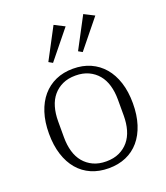

<svg xmlns="http://www.w3.org/2000/svg" viewBox="-142 -863 838 972"><g transform="rotate(-20 277.0 -377.0)"><path d="M277 -25Q317 -25 347 -39Q377 -53 397.5 -77.5Q418 -102 428 -136.5Q438 -171 438 -213V-299Q438 -341 428 -375.5Q418 -410 397.5 -434.5Q377 -459 347 -473Q317 -487 277 -487Q237 -487 207 -473Q177 -459 156.5 -434.5Q136 -410 126 -375.5Q116 -341 116 -299V-213Q116 -171 126 -136.5Q136 -102 156.5 -77.5Q177 -53 207 -39Q237 -25 277 -25ZM277 12Q225 12 183.5 -6Q142 -24 112.5 -58.5Q83 -93 67 -143Q51 -193 51 -256Q51 -319 67 -368.5Q83 -418 112.5 -452.5Q142 -487 183.5 -505.5Q225 -524 277 -524Q329 -524 370.5 -505.5Q412 -487 441.5 -452.5Q471 -418 487 -368.5Q503 -319 503 -256Q503 -193 487 -143Q471 -93 441.5 -58.5Q412 -24 370.5 -6Q329 12 277 12ZM172 -598 261 -766 316 -738 193 -586ZM332 -598 421 -766 476 -738 353 -586Z"/></g></svg>

Font: IBM Plex Serif Light
Style: Regular
Weight: 300
Designer: Mike Abbink, Paul van der Laan, Pieter van Rosmalen
Foundry: Bold Monday
Version: Version 3.001